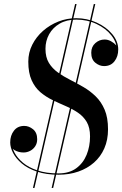

<svg xmlns="http://www.w3.org/2000/svg" viewBox="-20 -850 605 950"><path d="M270 14.5Q208 14.5 162.5 -1Q117 -16.5 88 -41Q59 -65.5 44.8 -93Q30.5 -120.5 30.5 -145Q30.5 -179.5 48.8 -203.2Q67 -227 100 -227Q123 -227 143.5 -210.5Q164 -194 164 -161Q164 -141 154.2 -126.2Q144.5 -111.5 129 -103.5Q113.5 -95.5 96.5 -95.5Q72 -95.5 51.8 -107.2Q31.5 -119 31.5 -145H38Q38 -121.5 51.8 -95Q65.5 -68.5 93.5 -45Q121.5 -21.5 165.2 -6.8Q209 8 269 8Q322 8 356.8 -17.2Q391.5 -42.5 408.5 -84Q425.5 -125.5 425.5 -175Q425.5 -219 409 -246.8Q392.5 -274.5 365.2 -292.8Q338 -311 305.5 -325Q273 -339 240.2 -354.8Q207.5 -370.5 180.2 -393.5Q153 -416.5 136.5 -453Q120 -489.5 120 -545Q120 -590 139.8 -629Q159.5 -668 193.2 -697.5Q227 -727 269.2 -743.5Q311.5 -760 357 -760Q411 -760 458.5 -738.2Q506 -716.5 535.5 -681Q565 -645.5 565 -605Q565 -570.5 546.5 -546.8Q528 -523 495 -523Q472 -523 451.8 -539.5Q431.5 -556 431.5 -589Q431.5 -619 451.8 -636.8Q472 -654.5 497.5 -654.5Q513.5 -654.5 528.8 -646.2Q544 -638 554 -626.5Q564 -615 564 -605H557.5Q557.5 -641.5 530.5 -675.5Q503.5 -709.5 458 -731.2Q412.5 -753 357.5 -753Q309.5 -753 275.5 -733.2Q241.5 -713.5 223.2 -680.8Q205 -648 205 -608.5Q205 -566.5 221.8 -539Q238.5 -511.5 266 -491.8Q293.5 -472 326.8 -455.2Q360 -438.5 393 -419.2Q426 -400 453.5 -373.2Q481 -346.5 497.8 -307.2Q514.5 -268 514.5 -210Q514.5 -157.5 496.2 -116Q478 -74.5 445 -45.5Q412 -16.5 367.5 -1Q323 14.5 270 14.5ZM143 80 351.5 -830H359L150.5 80ZM235.5 80 444 -830H451.5L243 80Z"/></svg>

Font: Bodoni Moda 28pt
Style: Italic
Weight: 400
Italic angle: -13°
Designer: Owen Earl
Foundry: indestructible type
Version: Version 2.004